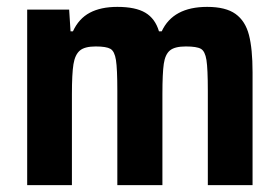

<svg xmlns="http://www.w3.org/2000/svg" viewBox="-20 -538 813 558"><path d="M59 -510H181L185 -447H192Q209 -484 241 -501Q273 -518 321 -518Q374 -518 402.5 -501Q431 -484 442 -447H450Q483 -518 582 -518Q636 -518 664.5 -497.5Q693 -477 703.5 -436.5Q714 -396 714 -328V0H584V-274Q584 -338 580 -363.5Q576 -389 564 -396Q552 -403 520 -403Q488 -403 474 -391.5Q460 -380 456 -352.5Q452 -325 452 -264V0H321V-274Q321 -338 317 -363.5Q313 -389 301 -396Q289 -403 258 -403Q226 -403 212 -391Q198 -379 193.5 -351.5Q189 -324 189 -264V0H59Z"/></svg>

Font: Saira Semi Condensed SemiBold
Style: Regular
Weight: 600
Width: 4
Designer: Hector Gatti with collaboration of the Omnibus-Type team
Foundry: Omnibus-Type
Version: Version 1.001; ttfautohint (v1.8)